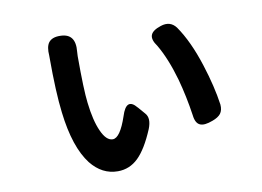

<svg xmlns="http://www.w3.org/2000/svg" viewBox="-69 -679 1118 818"><g transform="rotate(-10 490.0 -269.5)"><path d="M379 36Q311 36 263 -24Q205 -99 187 -252Q176 -341 176 -492Q176 -496 176 -500Q173 -538 186 -556Q201 -576 237 -575Q304 -574 296 -496Q295 -488 295 -477Q295 -329 302 -274Q311 -195 332 -149Q353 -102 381 -102Q413 -102 443 -191Q467 -268 509 -217L511 -215L536 -186Q557 -163 539 -118Q505 -37 467.5 -0.5Q430 36 379 36ZM758 -100Q738 -108 734 -144Q722 -226 701 -303Q674 -398 637 -461Q615 -491 622 -510.5Q629 -530 666 -542Q708 -556 733 -523Q781 -454 816 -344Q847 -247 858 -168Q860 -144 849 -129Q838 -115 813 -106Q776 -92 758 -100Z"/></g></svg>

Font: GenSenRounded2 TW B
Style: Regular
Weight: 700
Version: Version 2.000;PS 2;hotconv 16.6.51;makeotf.lib2.5.65220 DEVE